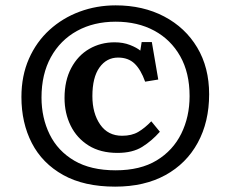

<svg xmlns="http://www.w3.org/2000/svg" viewBox="-20 -682 861 717"><path d="M410 15Q294 15 216 -28.5Q138 -72 99 -147.5Q60 -223 60 -320Q60 -399 88 -462.5Q116 -526 165 -570.5Q214 -615 277.5 -638.5Q341 -662 412 -662Q514 -662 593 -620.5Q672 -579 716.5 -504.5Q761 -430 761 -330Q761 -227 718.5 -149Q676 -71 597.5 -28Q519 15 410 15ZM412 -46Q504 -46 565 -83Q626 -120 657 -183Q688 -246 688 -323Q688 -410 653 -472Q618 -534 556 -567.5Q494 -601 412 -601Q330 -601 267.5 -566.5Q205 -532 170 -468.5Q135 -405 135 -318Q135 -242 165.5 -180Q196 -118 257.5 -82Q319 -46 412 -46ZM419 -111Q355 -111 311 -138.5Q267 -166 244 -212.5Q221 -259 221 -316Q221 -381 246 -428Q271 -475 313.5 -499.5Q356 -524 408 -524Q440 -524 465.5 -514Q491 -504 504 -493L509 -525H547L571 -385L522 -377Q506 -422 482.5 -444.5Q459 -467 421 -467Q378 -467 351.5 -430Q325 -393 325 -323Q325 -259 354 -217Q383 -175 436 -175Q472 -175 496.5 -189.5Q521 -204 545 -229L577 -190Q547 -156 511 -133.5Q475 -111 419 -111Z"/></svg>

Font: Literata SemiBold
Style: Regular
Weight: 600
Designer: Latin by Veronika Burian and Jose Scaglione. Greek by Irene Vlachou. Cyrillic by Vera Evstafieva.
Foundry: TypeTogether
Version: Version 3.103; ttfautohint (v1.8.4.7-5d5b);gftools[0.9.29]